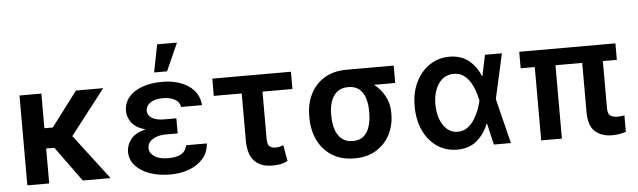

<svg xmlns="http://www.w3.org/2000/svg" viewBox="-49 -965 3860 1161"><g transform="rotate(-5 1881.0 -384.5)"><path d="M581.3 0H412.6L258.5 -212H208.8V0H76V-545.5H208.8V-335.2H259.6L418.7 -545.5H584.2L372.9 -273.1Z M942.8 9.9Q873.9 9.9 819.1 -9.6Q764.2 -29.1 732.2 -64.6Q700.3 -100.1 699.9 -148.4Q700.3 -188.9 726.7 -223.9Q753.2 -258.9 817.1 -274.9Q758.5 -291.2 734 -324.8Q709.5 -358.3 709.2 -394.2Q709.5 -444.6 739.2 -479.9Q768.8 -515.3 821.4 -533.9Q873.9 -552.6 942.1 -552.6Q1037.6 -552.6 1101 -510.1Q1164.4 -467.7 1170.5 -391.3H1043.7Q1038.7 -421.9 1010.3 -437.9Q981.9 -453.8 936.8 -453.8Q888.1 -453.8 861.3 -434.3Q834.5 -414.8 834.2 -386.4Q834.5 -358.7 860.6 -342Q886.7 -325.3 935.7 -325.3H1008.9V-233.7H935.7Q889.9 -233.7 857.8 -214.1Q825.6 -194.6 825.6 -159.4Q825.6 -130 855.6 -109.7Q885.7 -89.5 939.3 -89.5Q992.5 -89.5 1020.1 -106.7Q1047.6 -123.9 1053.6 -158H1179.3Q1175.8 -104.4 1143.3 -66.8Q1110.8 -29.1 1058.6 -9.6Q1006.4 9.9 942.8 9.9ZM977.6 -613.3H899.1L932.2 -781.2H1052.6Z M1562.9 9.9Q1492.5 9.9 1454.2 -30.4Q1415.8 -70.7 1415.8 -156.2V-440.7H1246.4V-545.5H1723.7V-440.7H1541.9V-154.1Q1541.9 -117.2 1556.6 -107.1Q1571.4 -96.9 1591.3 -96.9Q1606.9 -96.9 1617.5 -100.1Q1628.2 -103.3 1638.8 -106.9L1656.2 -9.9Q1633.2 2.1 1611.5 6Q1589.8 9.9 1562.9 9.9Z M2062.1 9.9Q1981.9 9.9 1925.8 -25.4Q1869.7 -60.7 1840.2 -121.4Q1810.7 -182.2 1810.7 -258.5V-269.9Q1810.7 -343.4 1840 -402Q1869.3 -460.6 1925.2 -494.5Q1981.2 -528.4 2060.7 -528.4H2345.9V-422.9H2217.7Q2256.7 -393.5 2281.6 -348Q2306.5 -302.6 2306.5 -248.6V-238.6Q2306.5 -170.8 2277.7 -114.3Q2248.9 -57.9 2194.4 -24Q2139.9 9.9 2062.1 9.9ZM2062.1 -95.5Q2103 -95.5 2127.5 -117.7Q2152 -139.9 2163 -177.2Q2173.7 -213.1 2173.7 -255.7V-272.4Q2173.7 -312.1 2162.8 -346.4Q2152 -380.7 2127.1 -401.8Q2102.3 -422.9 2060.7 -422.9Q2018.5 -422.9 1992.7 -401.8Q1967 -380.7 1955.3 -345.9Q1943.5 -311.1 1943.5 -269.9V-258.5Q1943.5 -214.1 1955.1 -177Q1966.6 -139.9 1992.7 -117.7Q2018.8 -95.5 2062.1 -95.5Z M2684.3 11.4H2682.9Q2614.3 10.7 2562 -25.6Q2509.6 -61.8 2480.1 -125.7Q2450.6 -189.6 2450.6 -272.7Q2450.6 -355.5 2481.5 -418.5Q2512.4 -481.5 2565.7 -517Q2619 -552.6 2686.1 -552.6Q2755.3 -552.6 2802 -515.4Q2848.7 -478.3 2872.5 -417.6H2874.6L2901.6 -545.5H3004.3L2943.5 -272.7L3011.4 0H2907.7L2877.8 -128.6H2875Q2851.2 -68.2 2804.3 -28.4Q2757.5 11.4 2684.3 11.4ZM2697.4 -95.9Q2729.8 -95.9 2754.6 -113.1Q2779.5 -130.3 2797.2 -157.5Q2815 -184.7 2826.5 -215Q2838.1 -245.4 2843.7 -271.3L2844.1 -272.7L2843.7 -274.1Q2838.4 -300.8 2828.3 -330.8Q2818.2 -360.8 2801.7 -387.3Q2785.2 -413.7 2760.8 -430.4Q2736.5 -447.1 2702.8 -447.1Q2644.9 -447.1 2610.8 -398.3Q2576.7 -349.4 2576.7 -273.1Q2576.7 -196.4 2610.1 -146.1Q2643.5 -95.9 2697.4 -95.9Z M3625.4 6.4Q3561.1 6.4 3522 -28.8Q3483 -63.9 3483 -147V-445.3H3320.7V0H3195V-445.3H3109.4V-545.5H3693.2V-445.3H3608.3V-158.7Q3608.3 -124.3 3624.5 -113.5Q3640.6 -102.6 3666.9 -102.6Q3679.3 -102.6 3690.7 -104Q3702.1 -105.5 3709.5 -106.9V-6.4Q3693.5 -1.8 3672.6 2.3Q3651.6 6.4 3625.4 6.4Z"/></g></svg>

Font: Linik Sans SemiBold
Style: Regular
Weight: 600
Designer: Rasmus Andersson (font), Cristiano Sobral (main changes)
Foundry: rsms
Version: Version 3.018;June 1, 2022;FontCreator 14.0.0.2814 64-bit; t